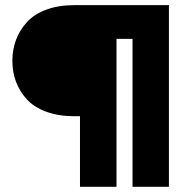

<svg xmlns="http://www.w3.org/2000/svg" viewBox="-20 -722 748 742"><path d="M266.1 -702.1H632.8V0H492.2V-571.8H430.2V0H289.1V-272.9H266.1Q205.1 -272.9 158 -290.5Q110.8 -308.1 83.3 -338.6Q55.7 -369.1 41.7 -406.5Q27.8 -443.8 27.8 -486.8Q27.8 -529.8 41.7 -567.4Q55.7 -605 83.3 -635.7Q110.8 -666.5 158 -684.3Q205.1 -702.1 266.1 -702.1Z"/></svg>

Font: SVN-Poppins
Style: Bold
Weight: 700
Designer: Ninad Kale (Devanagari), Jonny Pinhorn (Latin)
Foundry: Indian Type Foundry
Version: Version 3.200;PS 1.000;hotconv 16.6.54;makeotf.lib2.5.65590